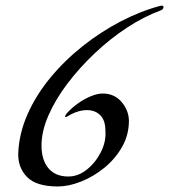

<svg xmlns="http://www.w3.org/2000/svg" viewBox="-20 -660 611 694"><path d="M189 14Q111 14 77.5 -20.5Q44 -55 46 -107Q49 -178 79.5 -247Q110 -316 161.5 -378.5Q213 -441 278.5 -493Q344 -545 416 -582.5Q488 -620 560 -639Q566 -640 568.5 -639Q571 -638 571 -634Q571 -630 568 -627Q565 -624 560 -622Q500 -600 439 -560Q378 -520 322.5 -467.5Q267 -415 223.5 -357.5Q180 -300 155 -242.5Q130 -185 130 -134Q130 -82 155 -52Q180 -22 227 -22Q263 -22 294.5 -47.5Q326 -73 345 -111Q364 -149 361 -187Q361 -225 342.5 -243.5Q324 -262 294 -262Q278 -262 260.5 -256.5Q243 -251 225 -240Q215 -234 215.5 -239Q216 -244 222 -251Q239 -270 261.5 -286Q284 -302 308 -312Q332 -322 351 -322Q393 -322 419 -292Q445 -262 446 -224Q446 -172 421 -128.5Q396 -85 356.5 -53Q317 -21 272.5 -3.5Q228 14 189 14Z"/></svg>

Font: EB Garamond
Style: Italic
Weight: 400
Italic angle: -17.2°
Designer: Georg Duffner and Octavio Pardo
Foundry: Georg Duffner
Version: Version 1.001